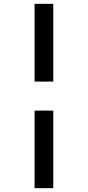

<svg xmlns="http://www.w3.org/2000/svg" viewBox="-20 -889 458 1000"><path d="M257.5 -869V-464H160V-869ZM257.5 -313V91H160V-313Z"/></svg>

Font: Merriweather 24pt
Style: Bold
Weight: 700
Designer: Eben Sorkin
Foundry: Eben Sorkin
Version: Version 2.100